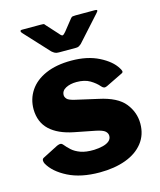

<svg xmlns="http://www.w3.org/2000/svg" viewBox="-113 -824 761 915"><g transform="rotate(-15 267.5 -366.5)"><path d="M377 -385Q361 -404 335 -419.5Q309 -435 269 -435Q238 -435 216 -423.5Q194 -412 194 -390Q194 -381 202 -371.5Q210 -362 241 -355L351 -330Q440 -311 476 -266Q512 -221 512 -165Q512 -110 481 -70.5Q450 -31 394.5 -10.5Q339 10 266 10Q173 10 110 -22Q47 -54 22 -99Q18 -107 18 -114.5Q18 -122 24 -126L102 -166Q114 -171 120 -170Q126 -169 130 -164Q143 -148 159 -133.5Q175 -119 201 -109.5Q227 -100 267 -101Q291 -102 311 -107Q331 -112 342.5 -122Q354 -132 354 -147Q354 -160 343 -170Q332 -180 298 -187L196 -207Q120 -222 79.5 -260Q39 -298 38 -362Q38 -413 65 -453.5Q92 -494 144.5 -517Q197 -540 271 -540Q350 -540 406.5 -511.5Q463 -483 486 -445Q491 -438 493.5 -430Q496 -422 486 -418L404 -378Q395 -374 389 -376Q383 -378 377 -385ZM322 -734Q327 -741 333 -742Q339 -743 347 -743H444Q462 -743 445 -726L336 -605Q331 -601 325.5 -597Q320 -593 310 -593H225Q212 -593 205 -597Q198 -601 191 -607L81 -726Q74 -733 74.5 -738Q75 -743 83 -743H174Q183 -743 188 -742.5Q193 -742 198 -734L247 -680Q258 -666 263.5 -667Q269 -668 279 -680Z"/></g></svg>

Font: Libre Franklin ExtraBold
Style: Regular
Weight: 800
Designer: Pablo Impallari, Rodrigo Fuenzalida, Nhung Nguyen
Foundry: Impallari Type
Version: Version 3.000